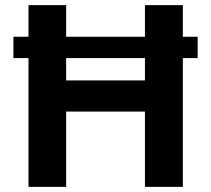

<svg xmlns="http://www.w3.org/2000/svg" viewBox="-20 -727 820 747"><path d="M749 -501H691.4V0H543.9V-293H237.3V0H90.8V-501H32.2V-584H90.8V-707H237.3V-584H543.9V-707H691.4V-584H749ZM543.9 -414.1V-501H237.3V-414.1Z"/></svg>

Font: Pretendard Std
Style: Bold
Weight: 700
Designer: Base glyphs from Inter by Rasmus Andersson; Hangeul glyphs from Noto Sans CJK(Source Han Sans) by Jang Soo-young and Kan
Foundry: Kil Hyung-jin
Version: Version 1.309